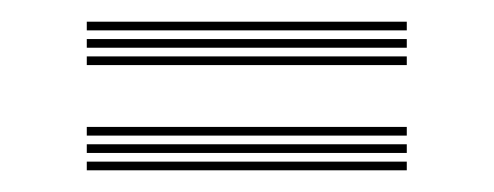

<svg xmlns="http://www.w3.org/2000/svg" viewBox="-20 -485 455 177"><path d="M60 -457V-465H355V-457ZM60 -441V-449H355V-441ZM60 -425V-433H355V-425ZM60 -360V-368H355V-360ZM60 -344V-352H355V-344ZM60 -328V-336H355V-328Z"/></svg>

Font: Big Shoulders Inline Text Thin Thin
Style: Regular
Weight: 250
Version: Version 2.002